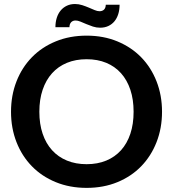

<svg xmlns="http://www.w3.org/2000/svg" viewBox="-20 -904 840 932"><path d="M766.5 -361.5Q766.5 -282 740 -214.2Q713.5 -146.5 665.5 -97Q617.5 -47.5 550 -19.8Q482.5 8 400.5 8Q318.5 8 250.8 -19.8Q183 -47.5 134.8 -97Q86.5 -146.5 60 -214.2Q33.5 -282 33.5 -361.5Q33.5 -441 60 -508.8Q86.5 -576.5 134.8 -626Q183 -675.5 250.8 -703.2Q318.5 -731 400.5 -731Q482.5 -731 550 -703Q617.5 -675 665.5 -625.8Q713.5 -576.5 740 -508.8Q766.5 -441 766.5 -361.5ZM628.5 -361.5Q628.5 -421 612.8 -468.2Q597 -515.5 567.5 -548.5Q538 -581.5 495.8 -599Q453.5 -616.5 400.5 -616.5Q347.5 -616.5 305 -599Q262.5 -581.5 232.8 -548.5Q203 -515.5 187 -468.2Q171 -421 171 -361.5Q171 -302 187 -254.8Q203 -207.5 232.8 -174.8Q262.5 -142 305 -124.5Q347.5 -107 400.5 -107Q453.5 -107 495.8 -124.5Q538 -142 567.5 -174.8Q597 -207.5 612.8 -254.8Q628.5 -302 628.5 -361.5ZM463 -849.5Q476.5 -849.5 484.8 -857.2Q493 -865 493.5 -881H560.5Q560.5 -856 554 -835.5Q547.5 -815 535.5 -800.5Q523.5 -786 506 -777.8Q488.5 -769.5 466 -769.5Q448 -769.5 431.2 -775Q414.5 -780.5 399.2 -787Q384 -793.5 370.8 -799Q357.5 -804.5 347 -804.5Q333.5 -804.5 325.5 -796.2Q317.5 -788 317 -772H249Q249 -796.5 255.5 -817.2Q262 -838 274.5 -853Q287 -868 304.5 -876.2Q322 -884.5 344 -884.5Q362 -884.5 379 -879Q396 -873.5 411.2 -867Q426.5 -860.5 439.5 -855Q452.5 -849.5 463 -849.5Z"/></svg>

Font: Lato TR
Style: Bold
Weight: 700
Designer: Lukasz Dziedzic
Foundry: tyPoland Lukasz Dziedzic
Version: Version 1.104 2013